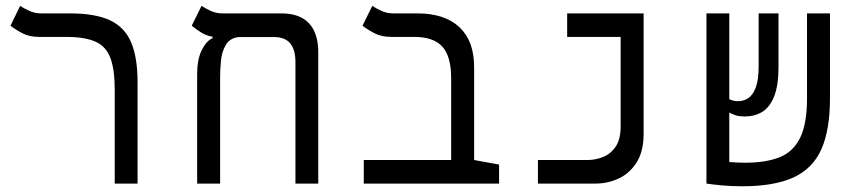

<svg xmlns="http://www.w3.org/2000/svg" viewBox="-20 -632 2970 661"><path d="M453.6 -348.6V0H375V-322.3Q375 -392.6 360.1 -432.4Q345.2 -472.2 308.8 -488.5Q272.5 -504.9 207 -504.9H115.2Q81.5 -504.9 57.6 -517.3Q33.7 -529.8 16.1 -543.5L49.3 -611.8Q60.5 -604 80.1 -595Q99.6 -585.9 121.1 -585.9H221.2Q307.6 -585.9 358.4 -562.3Q409.2 -538.6 431.4 -486.3Q453.6 -434.1 453.6 -348.6Z M1075.7 -452.1V0H997.1V-418.5Q997.1 -504.4 924.3 -504.4H801.8Q771 -501 757.3 -477.3Q743.7 -453.6 740.7 -422.9Q737.8 -392.1 737.8 -366.7V0H658.7V-376Q658.7 -426.8 674.1 -458.5Q689.5 -490.2 711.9 -501V-505.4Q689.5 -509.3 671.4 -521Q653.3 -532.7 640.1 -543.5L673.8 -611.8Q685.1 -604 704.3 -595Q723.6 -585.9 745.6 -585.9H949.2Q1011.7 -585.9 1043.7 -551.8Q1075.7 -517.6 1075.7 -452.1Z M1698.2 -65.4V0H1232.4V-81.1H1533.2V-362.3Q1533.2 -438 1502.9 -471.4Q1472.7 -504.9 1406.2 -504.9H1327.1Q1293.9 -504.9 1269.8 -517.3Q1245.6 -529.8 1228 -543.5L1261.7 -611.8Q1272.9 -604 1292.2 -595Q1311.5 -585.9 1333.5 -585.9H1417Q1511.2 -585.9 1561.8 -538.3Q1612.3 -490.7 1612.3 -400.9V-81.1Z M1832 0V-81.1H2002Q2029.8 -81.1 2056.2 -91.6Q2082.5 -102.1 2099.6 -127.2Q2116.7 -152.3 2116.7 -196.8V-504.9H1932.6V-585.9H2195.8V-171.4Q2195.8 -111.3 2172.1 -73.5Q2148.4 -35.6 2110.6 -17.8Q2072.8 0 2029.8 0Z M2534.7 9.3Q2497.6 9.3 2464.1 6.1Q2430.7 2.9 2412.1 0V-0.5V-585.9H2490.7V-291Q2502 -283.7 2521 -283.7Q2539.6 -283.7 2555.7 -293.9Q2571.8 -304.2 2581.8 -330.6Q2591.8 -356.9 2591.8 -405.3V-585.9H2660.2V-402.3Q2660.2 -337.4 2645 -299.8Q2629.9 -262.2 2603.8 -246.6Q2577.6 -231 2543.9 -231Q2526.4 -231 2513.9 -234.6Q2501.5 -238.3 2490.7 -244.6V-74.2Q2503.9 -73.2 2517.8 -72.5Q2531.7 -71.8 2545.4 -71.8Q2615.2 -71.8 2662.6 -90.1Q2710 -108.4 2734.1 -156.5Q2758.3 -204.6 2758.3 -293.9V-585.9H2837.4V-293.5Q2837.4 -184.6 2807.6 -117.9Q2777.8 -51.3 2711.4 -21Q2645 9.3 2534.7 9.3Z"/></svg>

Font: Cascadia Code NF SemiLight
Style: Regular
Weight: 350
Monospace: yes
Designer: Aaron Bell
Foundry: Saja Typeworks
Version: Version 2404.023; ttfautohint (v1.8.4)